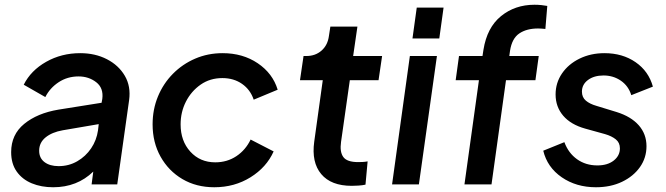

<svg xmlns="http://www.w3.org/2000/svg" viewBox="-20 -777 2805 809"><path d="M204 12Q154 12 114 -4.5Q74 -21 50.5 -54Q27 -87 27 -136Q27 -210 82 -255Q137 -300 226 -315L408 -344L411 -360Q417 -406 385.5 -430.5Q354 -455 311 -455Q264 -455 227 -430.5Q190 -406 171 -368L80 -420Q110 -480 174.5 -516.5Q239 -553 318 -553Q381 -553 430.5 -527.5Q480 -502 506 -457.5Q532 -413 524 -355L474 0H366L373 -54Q305 12 204 12ZM145 -142Q145 -111 167.5 -94Q190 -77 227 -77Q270 -77 305.5 -97.5Q341 -118 364 -152Q387 -186 393 -228L396 -254L244 -228Q199 -220 172 -198Q145 -176 145 -142Z M883 12Q807 12 748.5 -22.5Q690 -57 656.5 -117Q623 -177 623 -253Q623 -316 645.5 -370.5Q668 -425 708.5 -466Q749 -507 802.5 -530Q856 -553 918 -553Q1003 -553 1066 -510.5Q1129 -468 1150 -399L1049 -357Q1035 -399 1000 -423.5Q965 -448 917 -448Q865 -448 825.5 -420.5Q786 -393 763.5 -349Q741 -305 741 -253Q741 -183 782 -138Q823 -93 887 -93Q937 -93 976 -119Q1015 -145 1036 -189L1133 -139Q1103 -72 1035.5 -30Q968 12 883 12Z M1462 6Q1375 6 1333.5 -43.5Q1292 -93 1304 -180L1340 -439H1244L1259 -541H1271Q1309 -541 1335 -564Q1361 -587 1366 -626L1372 -665H1486L1468 -541H1590L1575 -439H1454L1417 -179Q1411 -137 1426.5 -115.5Q1442 -94 1489 -94Q1498 -94 1508 -94.5Q1518 -95 1529 -97L1520 1Q1507 4 1490 5Q1473 6 1462 6Z M1718 -615 1736 -745H1849L1831 -615ZM1632 0 1707 -541H1821L1745 0Z M1937 0 1998 -439H1900L1914 -541H2013L2017 -567Q2032 -661 2091 -709Q2150 -757 2232 -757Q2247 -757 2261.5 -755.5Q2276 -754 2286 -752L2278 -655Q2270 -656 2260.5 -656.5Q2251 -657 2247 -657Q2199 -657 2168 -636Q2137 -615 2129 -563L2126 -541H2250L2236 -439H2112L2051 0Z M2491 12Q2408 12 2347 -30Q2286 -72 2269 -142L2358 -178Q2375 -132 2411.5 -106Q2448 -80 2497 -80Q2540 -80 2566 -100.5Q2592 -121 2592 -152Q2592 -176 2574.5 -190Q2557 -204 2529 -212L2446 -235Q2385 -252 2353 -289.5Q2321 -327 2321 -379Q2321 -428 2348 -467.5Q2375 -507 2422 -530Q2469 -553 2527 -553Q2603 -553 2658 -515Q2713 -477 2731 -412L2640 -376Q2628 -415 2596 -437Q2564 -459 2523 -459Q2483 -459 2457.5 -440Q2432 -421 2432 -391Q2432 -367 2448.5 -353Q2465 -339 2493 -331L2578 -305Q2639 -286 2671.5 -249Q2704 -212 2704 -161Q2704 -112 2676.5 -73Q2649 -34 2601 -11Q2553 12 2491 12Z"/></svg>

Font: Plus Jakarta Sans SemiBold
Style: Italic
Weight: 600
Italic angle: -8°
Designer: Gumpita Rahayu
Foundry: Tokotype
Version: Version 2.071; ttfautohint (v1.8.4.7-5d5b);gftools[0.9.29]